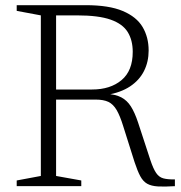

<svg xmlns="http://www.w3.org/2000/svg" viewBox="-20 -702 684 724"><path d="M327 -364.5Q396 -364.5 438.2 -399.8Q480.5 -435 480.5 -506.5Q480.5 -550.5 461.5 -581.2Q442.5 -612 397 -628Q351.5 -644 271 -644H146L137.5 -682.5H303.5Q391 -682.5 443 -660.5Q495 -638.5 517.8 -600Q540.5 -561.5 540.5 -511.5Q540.5 -469 523 -434.2Q505.5 -399.5 470.5 -376.2Q435.5 -353 382.5 -344V-348Q416 -346 437.5 -334.8Q459 -323.5 473.5 -300.8Q488 -278 500.5 -240.5L547 -98.5Q558 -65.5 568.8 -49.8Q579.5 -34 595.8 -29.5Q612 -25 639.5 -25.5V0Q600 2.5 575.2 1Q550.5 -0.5 535 -9.2Q519.5 -18 509 -37.5Q498.5 -57 487.5 -90.5L444.5 -226.5Q432.5 -265.5 419.8 -287.2Q407 -309 388.8 -317.8Q370.5 -326.5 340.5 -326.5H154.5L148.5 -364.5ZM191.5 -682.5V-38.5L286.5 -21.5V0H43V-21.5L134 -38.5V-644L43 -661V-682.5Z"/></svg>

Font: Newsreader Light
Style: Regular
Weight: 300
Designer: Hugues Gentile
Foundry: Production Type
Version: Version 1.003